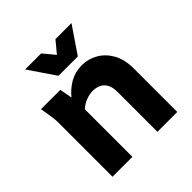

<svg xmlns="http://www.w3.org/2000/svg" viewBox="-195 -880 1025 1025"><g transform="rotate(-45 317.0 -367.5)"><path d="M60 -525H206L219 -454Q250 -492 290 -514.5Q330 -537 380 -537Q427 -537 469 -513.5Q511 -490 537.5 -443.5Q564 -397 564 -326V0H414V-303Q414 -336 402.5 -357.5Q391 -379 371 -389Q351 -399 325 -399Q300 -399 273.5 -389Q247 -379 225 -359V0H75V-400Q75 -421 73.5 -437.5Q72 -454 68 -476ZM500 -735 398 -585H252L150 -735H271L325 -670L379 -735Z"/></g></svg>

Font: Radio Canada
Style: Regular
Weight: 400
Designer: Charles Daoud, Etienne Aubert Bonn, Alexandre Saumier Demers, Jacques Le Bailly
Foundry: Radio-Canada
Version: Version 2.104;gftools[0.9.28.dev5+ged2979d]